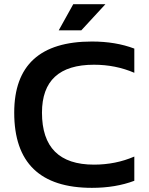

<svg xmlns="http://www.w3.org/2000/svg" viewBox="-20 -904 719 929"><path d="M629.9 -29.3Q539.6 4.9 424.8 4.9Q48.8 4.9 48.8 -358.9Q48.8 -703.1 424.8 -703.1Q539.6 -703.1 629.9 -668.9V-551.8Q539.6 -590.8 434.6 -590.8Q183.1 -590.8 183.1 -358.9Q183.1 -107.4 434.6 -107.4Q539.6 -107.4 629.9 -146.5ZM334.5 -883.8H490.2L373.5 -757.3H264.2Z"/></svg>

Font: Voltera
Style: Bold
Weight: 700
Designer: Bernd Montag
Version: Version 1.301